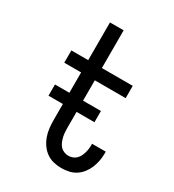

<svg xmlns="http://www.w3.org/2000/svg" viewBox="-180 -838 859 948"><g transform="rotate(30 250.0 -363.5)"><path d="M316 8Q294 8 271.5 2.5Q249 -3 230.5 -16.5Q212 -30 199 -49Q186 -68 178.5 -89.5Q171 -111 168.5 -133.5Q166 -156 166 -179V-450H70V-520H166V-735H244V-520H420V-450H244V-179Q244 -166 245 -153Q246 -140 249 -127.5Q252 -115 257 -103Q262 -91 270.5 -81.5Q279 -72 291.5 -67Q304 -62 316 -62Q328 -62 339.5 -66Q351 -70 359.5 -78Q368 -86 373.5 -96.5Q379 -107 382.5 -118.5Q386 -130 387.5 -142Q389 -154 389 -166V-172H467V-162Q467 -140 463 -119Q459 -98 451 -78.5Q443 -59 429.5 -41.5Q416 -24 398 -12.5Q380 -1 359 3.5Q338 8 316 8ZM84 -270V-334H346V-270Z"/></g></svg>

Font: Iosevka Algr
Style: Regular
Weight: 400
Monospace: yes
Designer: Belleve Invis
Foundry: Belleve Invis
Version: Version 26.0.2; ttfautohint (v1.8.3)